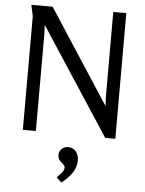

<svg xmlns="http://www.w3.org/2000/svg" viewBox="-64 -779 843 1116"><g transform="rotate(5 357.0 -221.0)"><path d="M197 -728 515 -239Q524 -225 534 -209.5Q544 -194 554 -180Q553 -197 552 -214.5Q551 -232 551 -248V-728H627V5H568L197 -563Q189 -576 179.5 -590.5Q170 -605 160 -618Q162 -602 162.5 -585.5Q163 -569 163 -553V0H87V-662L73 -728ZM358 77Q388 77 404.5 98Q421 119 421 148Q421 191 395.5 226Q370 261 336 286L307 258Q318 247 333 230.5Q348 214 348 198Q348 187 337.5 178.5Q327 170 316.5 158.5Q306 147 306 127Q306 105 321.5 91Q337 77 358 77Z"/></g></svg>

Font: Rosario Light
Style: Regular
Weight: 400
Version: Version 1.101; ttfautohint (v1.8.1.43-b0c9)